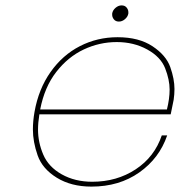

<svg xmlns="http://www.w3.org/2000/svg" viewBox="-20 -685 668 712"><path d="M421 -605Q409 -605 402.5 -613Q396 -621 396 -630Q396 -632 396 -635Q398 -647 408.5 -656Q419 -665 431 -665Q443 -665 449.5 -657Q456 -649 456 -640Q456 -638 456 -635Q454 -623 443.5 -614Q433 -605 421 -605ZM322 -11Q413 -11 483 -57Q553 -103 580 -183H600Q571 -98 496.5 -45.5Q422 7 319 7Q244 7 190.5 -26Q137 -59 119.5 -109Q102 -159 102 -205Q102 -236 108 -270Q123 -355 167.5 -418Q212 -481 276.5 -514Q341 -547 416 -547Q495 -547 545.5 -513.5Q596 -480 611.5 -436Q627 -392 627 -355Q627 -335 624 -315Q617 -279 613 -261H126Q121 -230 121 -204Q121 -157 140.5 -111.5Q160 -66 209 -38.5Q258 -11 322 -11ZM413 -529Q349 -529 290.5 -501.5Q232 -474 188.5 -418Q145 -362 129 -279H599Q609 -319 609 -353Q609 -389 592.5 -431.5Q576 -474 526 -501.5Q476 -529 413 -529Z"/></svg>

Font: Fz Poppins Thin
Style: Italic
Weight: 100
Italic angle: -10°
Designer: Ninad Kale (Devanagari), Jonny Pinhorn (Latin)
Foundry: Indian Type Foundry
Version: Vit hóa bi Vntype.Com & FontZin.Com